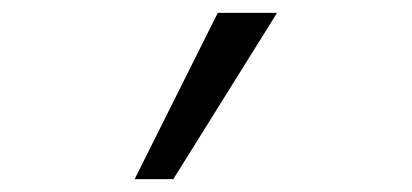

<svg xmlns="http://www.w3.org/2000/svg" viewBox="-20 -734 640 298"><path d="M318 -714H410L249 -456H189Z"/></svg>

Font: Noto Sans Mono UI
Style: Regular
Weight: 400
Monospace: yes
Designer: Monotype Design team
Foundry: Monotype Imaging Inc.
Version: Version 1.000